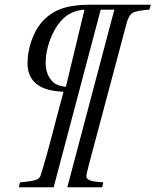

<svg xmlns="http://www.w3.org/2000/svg" viewBox="-20 -673 661 816"><path d="M621 -653 615 -632Q559 -628 543 -618Q527 -608 518 -574L358 26Q347 68 347 76Q347 96 396 100L419 102L414 123H266L466 -632H408L208 123H60L65 102Q123 97 139 89Q149 83 152 74Q170 23 220 -171L250 -283Q179 -286 142 -311Q97 -342 97 -403Q97 -450 113 -497.5Q129 -545 156 -577Q190 -617 238.5 -635Q287 -653 364 -653ZM260 -304 339 -632Q277 -628 238 -583Q210 -551 192 -501.5Q174 -452 174 -406Q174 -353 207 -323Q222 -308 260 -304Z"/></svg>

Font: STIX
Style: Italic
Weight: 400
Italic angle: -16.33°
Designer: MicroPress Inc., with final additions and corrections provided by Coen Hoffman, Elsevier (retired)
Version: Version 1.1.1